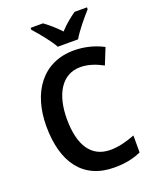

<svg xmlns="http://www.w3.org/2000/svg" viewBox="-170 -1032 915 1137"><g transform="rotate(-20 287.0 -463.5)"><path d="M279 -777H407C432 -822 487 -887 521 -925V-937H443C410 -914 376 -887 342 -850C310 -885 274 -915 244 -937H166V-925C201 -886 255 -821 279 -777ZM362 -618C413 -618 460 -600 503 -577L544 -679C489 -708 425 -724 360 -724C162 -724 54 -570 54 -357C54 -131 153 10 350 10C417 10 468 0 520 -23V-130C467 -110 418 -96 364 -96C243 -96 183 -192 183 -356C183 -512 246 -618 362 -618Z"/></g></svg>

Font: Noto Sans Thai SemCond SemBd
Style: Regular
Weight: 600
Width: 4
Designer: Monotype Design Team
Foundry: Monotype Imaging Inc.
Version: Version 2.002